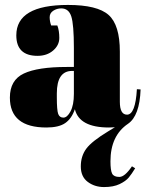

<svg xmlns="http://www.w3.org/2000/svg" viewBox="-20 -506 589 777"><path d="M445 9 421 10Q301 10 283 -64Q270 -26 244 -8Q218 10 168 10Q20 10 20 -111Q20 -182 76.5 -208.5Q133 -235 250 -235H279V-312Q279 -407 268.5 -439.5Q258 -472 228 -472Q210 -472 195.5 -462.5Q181 -453 181 -436.5Q181 -420 187 -403H212Q220 -382 220 -352.5Q220 -323 195 -301.5Q170 -280 132 -280Q46 -280 46 -363Q46 -486 255 -486Q374 -486 419.5 -445.5Q465 -405 465 -297V-94Q465 -42 494 -42Q528 -42 534 -145L549 -144Q545 -37 498 -5Q427 43 427 147Q427 184 434 197Q441 210 463 210Q485 210 514 167L527 175Q513 198 501 212.5Q489 227 464 239Q439 251 401 251Q363 251 335 230Q307 209 307 167.5Q307 126 329 96Q351 66 417 26ZM279 -126V-219H272Q210 -219 210 -128V-112Q210 -60 215.5 -45Q221 -30 236.5 -30Q252 -30 265.5 -55.5Q279 -81 279 -126Z"/></svg>

Font: Abril Fatface
Style: Regular
Weight: 400
Designer: Veronika Burian, Jos Scaglione
Foundry: TypeTogether
Version: Version 1.001